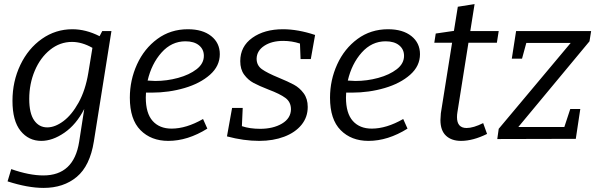

<svg xmlns="http://www.w3.org/2000/svg" viewBox="-20 -680 2922 939"><path d="M480 -528H525L439 12Q420 131 355.5 185Q291 239 193 239Q116 239 17 207L35 147Q123 178 192 178Q341 178 367 14L392 -147Q353 -71 295 -31Q237 9 182 9Q120 9 80.5 -40Q41 -89 41 -187Q41 -282 79.5 -362.5Q118 -443 185 -490Q252 -537 334 -537Q400 -537 467 -503ZM412 -324 432 -446Q381 -475 332 -475Q273 -475 225 -436.5Q177 -398 150 -334Q123 -270 123 -196Q123 -126 147 -91.5Q171 -57 211 -57Q249 -57 290 -87.5Q331 -118 364.5 -178.5Q398 -239 412 -324Z M694 -227Q693 -219 693 -203Q693 -126 726.5 -88.5Q760 -51 819 -51Q891 -51 973 -98L994 -51Q898 9 803 9Q719 9 667 -43.5Q615 -96 615 -202Q615 -288 650 -365Q685 -442 749.5 -489.5Q814 -537 899 -537Q971 -537 1013 -503.5Q1055 -470 1055 -415Q1055 -357 1007 -314.5Q959 -272 882.5 -249.5Q806 -227 722 -227ZM702 -286Q726 -284 739 -284Q796 -284 851 -299Q906 -314 941.5 -341.5Q977 -369 977 -407Q977 -439 953 -458.5Q929 -478 887 -478Q819 -478 770 -423Q721 -368 702 -286Z M1235 -393Q1235 -360 1261 -341.5Q1287 -323 1343 -300Q1389 -281 1417 -266Q1445 -251 1465 -224Q1485 -197 1485 -157Q1485 -107 1454.5 -69.5Q1424 -32 1370 -11.5Q1316 9 1248 9Q1172 9 1090 -13L1115 -152H1167L1163 -63Q1202 -50 1252 -50Q1316 -50 1359 -75.5Q1402 -101 1403 -145Q1403 -181 1376 -201Q1349 -221 1293 -242Q1247 -260 1220 -274.5Q1193 -289 1174 -315Q1155 -341 1155 -381Q1155 -453 1214 -495Q1273 -537 1364 -537Q1437 -537 1521 -509L1500 -391H1450L1447 -467Q1407 -480 1365 -480Q1309 -480 1272.5 -456Q1236 -432 1235 -393Z M1673 -227Q1672 -219 1672 -203Q1672 -126 1705.5 -88.5Q1739 -51 1798 -51Q1870 -51 1952 -98L1973 -51Q1877 9 1782 9Q1698 9 1646 -43.5Q1594 -96 1594 -202Q1594 -288 1629 -365Q1664 -442 1728.5 -489.5Q1793 -537 1878 -537Q1950 -537 1992 -503.5Q2034 -470 2034 -415Q2034 -357 1986 -314.5Q1938 -272 1861.5 -249.5Q1785 -227 1701 -227ZM1681 -286Q1705 -284 1718 -284Q1775 -284 1830 -299Q1885 -314 1920.5 -341.5Q1956 -369 1956 -407Q1956 -439 1932 -458.5Q1908 -478 1866 -478Q1798 -478 1749 -423Q1700 -368 1681 -286Z M2271 -471 2217 -131Q2215 -119 2215 -107Q2215 -54 2262 -54Q2295 -54 2343 -78L2362 -25Q2293 9 2235 9Q2188 9 2161 -16.5Q2134 -42 2134 -93Q2134 -102 2136 -126L2191 -471H2104L2111 -516L2200 -529L2219 -647L2301 -660L2280 -528H2419L2410 -471Z M2871 -528 2863 -478 2515 -59H2740L2769 -147H2818L2796 -1L2412 0L2419 -50L2771 -470H2554L2533 -393H2483L2504 -528Z"/></svg>

Font: Bitter Pro
Style: Italic
Weight: 400
Italic angle: -9°
Designer: Sol Matas, and Bitter project Authors
Foundry: Sol Matas
Version: Version 1.010